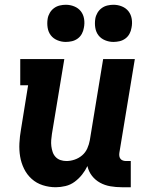

<svg xmlns="http://www.w3.org/2000/svg" viewBox="-20 -778 640 806"><path d="M214 8Q186 8 159.5 -0.5Q133 -9 113 -27Q93 -45 81 -69.5Q69 -94 64.5 -121Q60 -148 61.5 -177Q63 -206 68 -234L98 -420H65V-530H250L198 -216Q196 -203 195 -190Q194 -177 195.5 -164.5Q197 -152 201 -140Q205 -128 213.5 -119Q222 -110 234 -106Q246 -102 259 -102Q276 -102 293.5 -108Q311 -114 325 -126Q339 -138 346.5 -155Q354 -172 357 -189L413 -530H546L481 -136Q480 -129 481 -122.5Q482 -116 486 -111Q490 -106 496.5 -104Q503 -102 509 -102H529V8H491Q467 8 443.5 4Q420 0 400 -11Q380 -22 366 -40Q352 -58 347 -81Q338 -62 324.5 -45Q311 -28 293.5 -15Q276 -2 255 3Q234 8 214 8ZM456 -602Q438 -602 421 -609Q404 -616 393.5 -629.5Q383 -643 380 -661.5Q377 -680 380 -699Q382 -712 389 -724Q396 -736 407 -744Q418 -752 431 -755Q444 -758 456 -758Q475 -758 492 -751Q509 -744 519.5 -730.5Q530 -717 533 -698.5Q536 -680 532 -661Q530 -648 523.5 -636Q517 -624 506 -616Q495 -608 482 -605Q469 -602 456 -602ZM256 -602Q238 -602 221 -609Q204 -616 193.5 -629.5Q183 -643 180 -661.5Q177 -680 180 -699Q182 -712 189 -724Q196 -736 207 -744Q218 -752 231 -755Q244 -758 256 -758Q275 -758 292 -751Q309 -744 319.5 -730.5Q330 -717 333 -698.5Q336 -680 332 -661Q330 -648 323.5 -636Q317 -624 306 -616Q295 -608 282 -605Q269 -602 256 -602Z"/></svg>

Font: Iosevka Curly Slab XBdEx
Style: Italic
Weight: 800
Width: 7
Italic angle: -9°
Monospace: yes
Designer: Belleve Invis
Foundry: Belleve Invis
Version: Version 11.1.0; ttfautohint (v1.8.3)